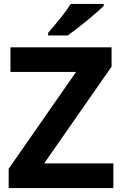

<svg xmlns="http://www.w3.org/2000/svg" viewBox="-20 -954 619 974"><path d="M555 0H24V-98L366 -589H33V-714H546V-616L204 -125H555ZM506 -924Q492 -910 469 -890Q446 -870 419.5 -848Q393 -826 367.5 -806.5Q342 -787 323 -774H224V-787Q240 -806 261.5 -831.5Q283 -857 304 -884.5Q325 -912 339 -934H506Z"/></svg>

Font: Noto Sans Gujarati UI
Style: Bold
Weight: 700
Designer: Jelle Bosma - Monotype Design Team, Universal Thirst
Foundry: Monotype Imaging Inc.
Version: Version 2.106; ttfautohint (v1.8.4.7-5d5b)